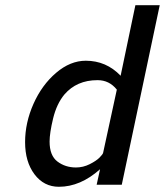

<svg xmlns="http://www.w3.org/2000/svg" viewBox="-20 -715 638 743"><path d="M77.1 -165Q77.1 -240.2 109.6 -313.2Q142.1 -386.2 197 -433.1Q252 -480 312 -480Q391.1 -480 446.8 -421.9L503.9 -694.8H598.1L451.2 0H354L367.2 -60.1Q291 7.8 208 7.8Q149.9 7.8 113.5 -40.5Q77.1 -88.9 77.1 -165ZM171.9 -167Q171.9 -112.8 202.4 -89.8Q232.9 -66.9 273.9 -66.9Q301.8 -66.9 327.4 -79.8Q353 -92.8 365 -105Q377 -117.2 378.9 -123L432.1 -368.2Q402.8 -404.8 357.9 -404.8Q357.4 -404.8 356.9 -404.8Q276.9 -404.8 229 -349.1Q199.2 -313 185.5 -256.6Q171.9 -200.2 171.9 -167Z"/></svg>

Font: CMU Bright
Style: SemiBoldOblique
Weight: 600
Italic angle: -12°
Version: Version 0.7.0